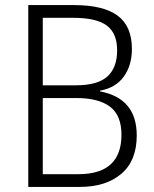

<svg xmlns="http://www.w3.org/2000/svg" viewBox="-20 -734 606 754"><path d="M271 -714Q386 -714 442 -672.5Q498 -631 498 -542Q498 -477 466 -433Q434 -389 373 -378V-375Q517 -348 517 -202Q517 -103 456.5 -51.5Q396 0 294 0H91V-714ZM278 -399Q363 -399 401.5 -433.5Q440 -468 440 -537Q440 -603 399.5 -633.5Q359 -664 268 -664H148V-399ZM148 -349V-50H288Q457 -50 457 -205Q457 -281 412 -315Q367 -349 280 -349Z"/></svg>

Font: Noto Sans Georgian SemiCondensed Light
Style: Regular
Weight: 300
Width: 4
Designer: Monotype Design Team, Akaki Razmadze
Foundry: Google LLC
Version: Version 2.005; ttfautohint (v1.8.4.7-5d5b)